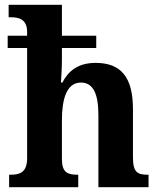

<svg xmlns="http://www.w3.org/2000/svg" viewBox="-20 -780 664 800"><path d="M18 0H306V-52H303C262 -52 238 -61 238 -117V-280C238 -363 256 -436 317 -436C370 -436 390 -386 390 -300V0H599V-52H596C554 -52 534 -61 534 -123V-325C534 -460 483 -518 378 -518C304 -518 263 -482 240 -436H234C235 -456 238 -495 238 -529V-580H381V-631H238V-760H16V-708H27C58 -708 93 -700 93 -647V-631H12V-580H93V-121C93 -61 62 -52 24 -52H18Z"/></svg>

Font: Noto Serif Myanmar SemiCondensed
Style: Bold
Weight: 700
Width: 4
Designer: Ben Mitchell and the Monotype Design Team
Foundry: Monotype Imaging Inc.
Version: Version 2.106